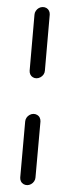

<svg xmlns="http://www.w3.org/2000/svg" viewBox="-20 -539 165 559"><path d="M59.3 0Q53.3 0 48.3 -3Q43.3 -5.9 40.9 -11.1Q38.5 -16.3 38.9 -22.2L53.3 -185.2Q53.7 -191.1 57.2 -196.3Q60.7 -201.5 66.1 -204.4Q71.5 -207.4 77.4 -207.4Q83.3 -207.4 88.3 -204.4Q93.3 -201.5 95.7 -196.3Q98.1 -191.1 97.8 -185.2L83.3 -22.2Q83 -16.3 79.4 -11.1Q75.9 -5.9 70.6 -3Q65.2 0 59.3 0ZM86.3 -311.1Q80.4 -311.1 75.6 -314.1Q70.7 -317 68.3 -322.2Q65.9 -327.4 66.3 -333.3L80.4 -496.3Q80.7 -502.2 84.3 -507.4Q87.8 -512.6 93.1 -515.6Q98.5 -518.5 104.4 -518.5Q110.4 -518.5 115.4 -515.6Q120.4 -512.6 122.8 -507.4Q125.2 -502.2 124.8 -496.3L110.7 -333.3Q110.4 -327.4 106.9 -322.2Q103.3 -317 97.8 -314.1Q92.2 -311.1 86.3 -311.1Z"/></svg>

Font: 26F Galaxy Sans Oblique
Style: Regular
Weight: 400
Italic angle: -5°
Designer: C₂₉H₂₅N₃O₅
Version: Version 1.200;FEAKit 1.0